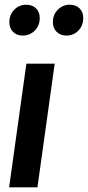

<svg xmlns="http://www.w3.org/2000/svg" viewBox="-20 -801 376 821"><path d="M77.1 -648.9Q51.3 -648.9 35.6 -664.8Q20 -680.7 20 -706.1Q20 -738.3 41 -759.5Q62 -780.8 91.8 -780.8Q118.7 -780.8 134.3 -765.1Q149.9 -749.5 149.9 -724.1Q149.9 -691.4 128.7 -670.2Q107.4 -648.9 77.1 -648.9ZM264.2 -648.9Q238.3 -648.9 222.2 -664.8Q206.1 -680.7 206.1 -706.1Q206.1 -738.3 227.3 -759.5Q248.5 -780.8 277.8 -780.8Q304.7 -780.8 320.3 -765.1Q335.9 -749.5 335.9 -724.1Q335.9 -691.4 315.2 -670.2Q294.4 -648.9 264.2 -648.9ZM213.9 -528.8 140.1 0H19L92.8 -528.8Z"/></svg>

Font: Fira Sans Compressed Medium
Style: Italic
Weight: 500
Width: 3
Italic angle: -8°
Designer: Carrois Corporate & Edenspiekermann AG
Foundry: Carrois Corporate GbR & Edenspiekermann AG
Version: Version 4.203;PS 004.203;hotconv 1.0.88;makeotf.lib2.5.64775